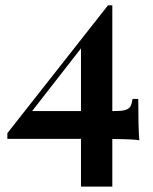

<svg xmlns="http://www.w3.org/2000/svg" viewBox="-20 -551 568 712"><path d="M396.5 -35.6V141.1H280.3V-36.1H7.3V-57.1L380.4 -531.2H396.5V-139.2H404.8Q432.1 -139.2 445.3 -143.3Q458.5 -147.5 463.6 -156.5Q468.8 -165.5 471.7 -184.1H492.7Q492.7 -77.6 496.6 -30.8Q480.5 -34.7 396.5 -35.6ZM280.3 -371.6 99.1 -139.2H280.3Z"/></svg>

Font: TypoPRO Playfair Display
Style: Bold
Weight: 700
Designer: Claus Eggers Sørensen
Foundry: Claus Eggers Sørensen
Version: Version 1.004;PS 001.004;hotconv 1.0.70;makeotf.lib2.5.58329